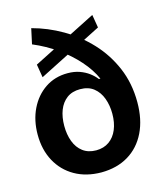

<svg xmlns="http://www.w3.org/2000/svg" viewBox="-116 -854 806 950"><g transform="rotate(-15 287.5 -378.5)"><path d="M453.9 -685.6 125.5 -518.6 114.3 -586.1 442.7 -752.6ZM285.5 11.7Q208 11.2 150.1 -21.8Q92.2 -54.8 60.2 -113.8Q28.3 -172.7 28.3 -250Q28.3 -322.9 56.4 -380.8Q84.5 -438.7 134.3 -472.3Q184.2 -505.9 249.2 -505.9Q283.4 -505.9 310.4 -496.3Q337.5 -486.6 358.1 -471.2Q378.7 -455.7 392.2 -437.9H400Q377.8 -487.9 336 -535Q294.3 -582.2 238.4 -622Q182.4 -661.7 117 -689.2L134 -767.7Q212.8 -747 286.6 -704.3Q360.4 -661.6 419.1 -598.9Q477.7 -536.3 512.1 -455.6Q546.4 -374.9 546.4 -278.2Q546.4 -189.8 514.7 -124.6Q482.9 -59.5 424.4 -24.1Q366 11.2 285.5 11.7ZM288.7 -100.4Q328 -100.6 355.5 -120.2Q383.1 -139.7 397.6 -174.6Q412.1 -209.4 412.1 -255.2Q412.1 -297.9 398.9 -334Q385.7 -370 358.5 -391.7Q331.4 -413.5 288.7 -413.5Q248 -413.5 220.8 -393.2Q193.7 -372.9 180.1 -337.9Q166.6 -302.9 166.6 -257.9Q166.6 -213.3 180.1 -177.5Q193.6 -141.7 220.9 -121.2Q248.2 -100.6 288.7 -100.4Z"/></g></svg>

Font: Inter Khmer Looped
Style: Regular
Weight: 400
Designer: Rasmus Andersson, Sovichet Tep
Foundry: Anagata Design
Version: Version 1.000